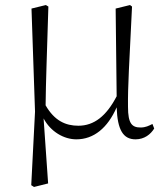

<svg xmlns="http://www.w3.org/2000/svg" viewBox="-20 -539 655 762"><path d="M283 14C352 14 407 -31 443 -113C446 -23 469 14 518 14C553 14 578 -6 592 -29L585 -47C571 -40 558 -33 538 -33C504 -33 488 -48 488 -115C487 -197 493 -285 504 -513L496 -519L439 -505L443 -157C402 -78 353 -40 291 -40C240 -40 196 -60 161 -121C162 -216 166 -314 172 -513L162 -519L105 -505L119 -96L104 196L115 203L171 189L153 -69C181 -16 234 14 283 14Z"/></svg>

Font: Noto Serif CJK HK ExtraLight
Style: Regular
Weight: 200
Designer: Ryoko NISHIZUKA 西塚涼子 (kana & ideographs); Frank Grießhammer (Latin, Greek & Cyrillic); Wenlong ZHANG 张文龙 (bopomofo); San
Foundry: Adobe
Version: Version 2.001;hotconv 1.1.0;makeotfexe 2.6.0